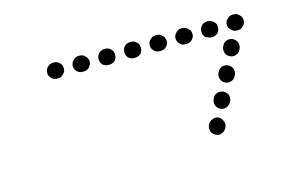

<svg xmlns="http://www.w3.org/2000/svg" viewBox="-53 -396 796 525"><g transform="rotate(-15 345.5 -133.0)"><path d="M490 -3Q490 1 491 6Q493 10 496 13Q499 16 503 18Q507 20 511 21Q516 21 520 19Q524 18 527 15Q531 12 533 8L534 5Q536 1 536 -3Q536 -8 534 -12Q533 -16 530 -19Q527 -23 523 -25Q515 -29 506 -25Q497 -22 493 -14L492 -12Q490 -8 490 -3ZM522 -60Q525 -51 534 -47Q538 -45 542 -45Q547 -45 551 -46Q555 -48 558 -51Q562 -54 564 -58L565 -60Q569 -69 566 -78Q562 -86 554 -90Q550 -92 545 -92Q541 -93 537 -91Q533 -90 529 -87Q526 -84 524 -80L523 -77Q519 -69 522 -60ZM552 -135Q552 -130 553 -126Q555 -122 558 -118Q561 -115 565 -113Q573 -109 582 -112Q591 -115 595 -124L596 -126Q598 -130 598 -135Q598 -139 597 -143Q595 -148 592 -151Q589 -154 585 -156Q577 -160 568 -157Q559 -154 555 -145L554 -143Q552 -139 552 -135ZM583 -200Q583 -196 584 -192Q586 -187 589 -184Q592 -181 596 -179Q604 -175 613 -178Q622 -181 626 -190L627 -192Q629 -196 629 -200Q629 -205 628 -209Q626 -213 623 -217Q620 -220 616 -222Q608 -226 599 -223Q590 -220 586 -211L585 -209Q583 -205 583 -200ZM433 -248Q440 -255 440 -264Q440 -274 433 -280Q427 -287 417 -287H415Q405 -287 399 -280Q392 -274 392 -264Q392 -255 399 -248Q405 -242 415 -242H417Q427 -242 433 -248ZM361 -248Q367 -255 367 -264Q367 -274 361 -280Q354 -287 345 -287H342Q333 -287 326 -280Q320 -274 320 -264Q320 -255 326 -248Q333 -242 342 -242H345Q354 -242 361 -248ZM506 -248Q513 -255 513 -264Q513 -274 506 -280Q499 -287 490 -287H487Q478 -287 472 -280Q465 -274 465 -264Q465 -255 472 -248Q478 -242 487 -242H490Q499 -242 506 -248ZM288 -248Q294 -255 294 -264Q294 -274 288 -280Q281 -287 272 -287H269Q265 -287 261 -285Q257 -283 253 -280Q250 -277 249 -273Q247 -269 247 -264Q247 -255 253 -248Q260 -242 269 -242H272Q281 -242 288 -248ZM579 -248Q585 -255 585 -264Q585 -269 584 -273Q582 -277 579 -280Q576 -283 571 -285Q567 -287 563 -287H560Q551 -287 544 -280Q538 -274 538 -264Q538 -260 539 -256Q541 -252 544 -248Q547 -245 552 -244Q556 -242 560 -242H563Q572 -242 579 -248ZM208 -244Q212 -245 215 -248Q218 -252 220 -256Q222 -260 222 -264Q222 -274 215 -280Q209 -287 199 -287H197Q192 -287 188 -285Q184 -283 181 -280Q178 -277 176 -273Q174 -269 174 -264Q174 -255 181 -248Q187 -242 197 -242H199Q204 -242 208 -244ZM651 -249Q658 -255 658 -265Q658 -274 651 -280Q645 -287 635 -287H633Q624 -287 617 -280Q610 -274 610 -264Q610 -255 617 -249Q624 -242 633 -242H636Q645 -242 651 -249ZM142 -249Q149 -255 149 -264Q149 -274 143 -280Q136 -287 127 -287H124Q115 -287 108 -280Q102 -274 102 -265Q101 -260 103 -256Q105 -252 108 -249Q111 -245 115 -244Q119 -242 124 -242H127Q136 -242 142 -249Z"/></g></svg>

Font: FRB American Cursive Dotted Extrabold
Style: Bold Italic
Weight: 800
Italic angle: -25°
Version: Version 2.0;Modular Font Editor K font №1